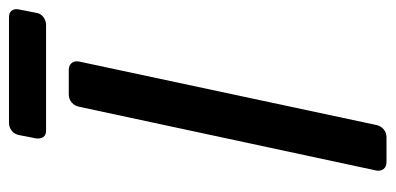

<svg xmlns="http://www.w3.org/2000/svg" viewBox="-244 -628 872 423"><g transform="rotate(-90 191.5 -416.0)"><path d="M46.6 0Q36.4 0 31.2 -6.4Q25.9 -12.7 27.9 -22.9L168.3 -677.1Q170.3 -687.3 177.8 -693.6Q185.3 -700 195.4 -700H249.1Q259.3 -700 264.6 -693.6Q269.9 -687.3 267.9 -677.1L128.2 -22.9Q126.2 -12.7 118.8 -6.4Q111.3 0 101.1 0ZM115.8 -750Q105.8 -750 101.6 -756.1Q97.4 -762.2 98.6 -772.2L105.9 -809.6Q107.9 -819.6 115.5 -825.7Q123.1 -831.7 133.1 -831.7H365.5Q375.5 -831.7 380.1 -825.7Q384.7 -819.6 382.7 -809.6L375.3 -772.2Q374.1 -762.2 366.1 -756.1Q358.1 -750 348.1 -750Z"/></g></svg>

Font: Rubik Light
Style: Italic
Weight: 300
Italic angle: -12°
Designer: Hubert and Fischer
Foundry: Hubert and Fischer
Version: Version 2.300;gftools[0.9.30]